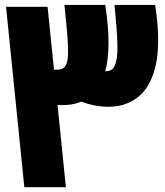

<svg xmlns="http://www.w3.org/2000/svg" viewBox="-20 -758 677 790"><path d="M80.1 12.2 4.9 -730H175.8L202.1 -471.2Q212.9 -470.7 220.9 -471.4Q229 -472.2 235.6 -475.1Q242.2 -478 246.6 -483.2Q251 -488.3 253.9 -496.3Q256.8 -504.4 258.3 -515.1Q259.8 -525.9 260 -540.3Q260.3 -554.7 259.5 -572.5Q258.8 -590.3 257.1 -612.3Q255.4 -634.3 252.7 -660.6Q250 -687 247.1 -718.3Q245.6 -731 245.1 -737.8H413.1Q439.9 -564.5 413.1 -464.8Q427.2 -464.8 436.8 -470Q446.3 -475.1 452.4 -489Q458.5 -502.9 461.2 -522Q463.9 -541 463.1 -573.7Q462.4 -606.4 459.5 -644Q456.5 -681.6 451.2 -737.8H618.2Q628.9 -669.9 630.4 -612.3Q631.8 -554.7 625 -512.2Q618.2 -469.7 604 -436.3Q589.8 -402.8 571 -381.1Q552.2 -359.4 528.3 -345.2Q504.4 -331.1 479.2 -325Q454.1 -318.8 425.8 -318.8Q370.1 -318.8 314 -339.8Q275.4 -322.8 216.8 -326.2L251 12.2Z"/></svg>

Font: LT Superior Black
Style: Regular
Weight: 900
Designer: Daniel Lyons
Foundry: LyonsType
Version: Version 2.005